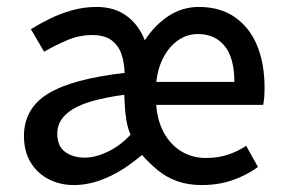

<svg xmlns="http://www.w3.org/2000/svg" viewBox="-20 -521 819 553"><path d="M193 12Q152 12 119 -5.5Q86 -23 67.5 -54.5Q49 -86 49 -129Q49 -209 119 -251.5Q189 -294 339 -311Q338 -340 330 -364.5Q322 -389 302 -404.5Q282 -420 245 -420Q208 -420 173 -405Q138 -390 107 -372L69 -437Q95 -453 124.5 -467.5Q154 -482 188 -491.5Q222 -501 258 -501Q310 -501 345 -475Q380 -449 397 -405Q426 -449 465.5 -475Q505 -501 553 -501Q614 -501 656.5 -471.5Q699 -442 720.5 -390Q742 -338 742 -268Q742 -254 741 -241Q740 -228 738 -219H430Q433 -174 452 -139Q471 -104 502.5 -85Q534 -66 573 -66Q607 -66 635 -75Q663 -84 689 -101L723 -40Q690 -16 649.5 -2Q609 12 561 12Q521 12 489.5 0.5Q458 -11 433.5 -31.5Q409 -52 389 -75Q339 -32 289.5 -10Q240 12 193 12ZM224 -67Q255 -67 290.5 -84Q326 -101 356 -133Q348 -151 344 -175Q340 -199 339 -224L338 -248Q234 -234 189.5 -206.5Q145 -179 145 -137Q145 -100 167.5 -83.5Q190 -67 224 -67ZM430 -285H655Q655 -354 627 -388.5Q599 -423 550 -423Q520 -423 494.5 -406Q469 -389 452 -358Q435 -327 430 -285Z"/></svg>

Font: Mada Medium
Style: Regular
Weight: 500
Designer: Khaled Hosny
Version: Version 1.5